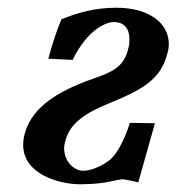

<svg xmlns="http://www.w3.org/2000/svg" viewBox="-20 -465 457 497"><path d="M381 -146 316 -147C309 -123 289 -71 264 -51C252 -41 222 -23 195 -23C174 -23 146 -44 146 -82C146 -86 147 -91 148 -96C158 -140 190 -168 261 -197C345.8 -231.6 396 -258 413 -326C416 -335 417 -344 417 -351C417 -407 363 -445 282 -445C227 -445 183 -433 139 -415C125 -382 115 -349 105 -313L168 -310C208 -392 258 -408 274 -408C295 -408 315 -398 315 -363C315 -356 315 -350 313 -343C304 -302 284 -284 237 -267C143 -235 64.5 -194.8 44 -119C41 -108 40 -98 40 -90C40 -12 137 12 187 12C225 12 256 8 283 1C291 0 293 -1 297 -1C300 -1 313 1 338 7Z"/></svg>

Font: Linux Libertine O
Style: Bold Italic
Weight: 700
Italic angle: -11.5°
Designer: Philipp H. Poll
Foundry: Philipp H. Poll
Version: Version 4.1.0